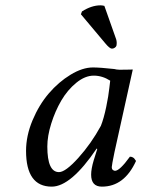

<svg xmlns="http://www.w3.org/2000/svg" viewBox="-20 -693 532 723"><path d="M373 -670.9 417.5 -544.9Q420.9 -533.2 418.5 -521Q417.5 -517.1 412.4 -513.4Q407.2 -509.8 401.4 -509.8Q393.1 -509.8 376.5 -529.8L284.7 -639.2L288.6 -649.9Q324.7 -672.9 358.4 -672.9Q365.2 -672.9 373 -670.9ZM410.2 -433.1Q418.9 -430.7 429.9 -430.4Q440.9 -430.2 457.5 -430.7Q474.1 -431.2 480 -431.2L411.1 -120.1Q400.9 -70.3 400.9 -64Q400.9 -56.2 405 -53Q409.2 -49.8 413.1 -49.8Q430.7 -49.8 469.2 -103Q475.6 -103 480.2 -100.3Q484.9 -97.7 486.3 -95.2L492.2 -86.9Q448.2 9.8 363.8 9.8Q323.2 9.8 323.2 -35.2Q323.2 -57.1 333 -89.8L346.2 -131.8L344.2 -133.8Q247.1 9.8 174.8 9.8Q78.1 9.8 78.1 -125Q78.1 -181.6 102.5 -240Q127 -298.3 163.8 -341.3Q200.7 -384.3 245.6 -411.6Q290.5 -439 330.1 -439Q356.4 -439 410.2 -433.1ZM359.9 -219.2Q371.1 -247.6 379.9 -290Q388.7 -332.5 391.6 -360.8L395 -389.2Q365.2 -408.2 333 -408.2Q300.3 -408.2 267.3 -381.3Q234.4 -354.5 210.9 -314.5Q187.5 -274.4 172.9 -227.5Q158.2 -180.7 158.2 -141.1Q158.2 -44.9 202.1 -44.9Q226.6 -44.9 274.9 -98.4Q323.2 -151.9 359.9 -219.2Z"/></svg>

Font: Linux Libertine G
Style: Italic
Weight: 400
Italic angle: -12°
Designer: Philipp H. Poll
Foundry: Philipp H. Poll
Version: Version 5.1.3